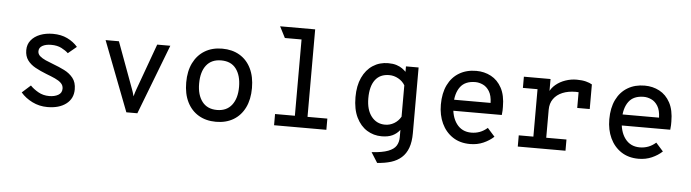

<svg xmlns="http://www.w3.org/2000/svg" viewBox="-53 -957 5034 1399"><g transform="rotate(5 2464.0 -257.0)"><path d="M307 12Q247.5 12 196.2 -13.5Q145 -39 112 -78L174.5 -134Q197 -110 232.8 -89.5Q268.5 -69 313 -69Q352.5 -69 379.2 -84.2Q406 -99.5 406 -131Q406 -155 389.2 -171.5Q372.5 -188 343.8 -201Q315 -214 279 -227.5Q234 -245 197.5 -265Q161 -285 139.5 -314.5Q118 -344 118 -388Q118 -430 142.2 -460.2Q166.5 -490.5 208.2 -506.8Q250 -523 302 -523Q362 -523 407.5 -501Q453 -479 483.5 -443.5L421.5 -392Q402 -410.5 371.2 -426.2Q340.5 -442 296.5 -442Q256.5 -442 231.8 -428Q207 -414 207 -387.5Q207 -367 223.2 -352.5Q239.5 -338 266 -326.2Q292.5 -314.5 323.5 -303Q365.5 -287.5 404.8 -268Q444 -248.5 469.5 -216.8Q495 -185 495 -133.5Q495 -66 444 -27Q393 12 307 12Z M884 0 687.5 -511H785L909.5 -173.5Q914 -162 918 -149.2Q922 -136.5 926 -120.5Q930 -136.5 934.2 -149.2Q938.5 -162 942.5 -173.5L1065 -511H1161L964.5 0Z M1540 12Q1467 12 1413 -20Q1359 -52 1329.2 -111.8Q1299.5 -171.5 1299.5 -255Q1299.5 -338 1329.2 -398Q1359 -458 1413 -490.5Q1467 -523 1540 -523Q1613.5 -523 1667.5 -491Q1721.5 -459 1751 -399Q1780.5 -339 1780.5 -255.5Q1780.5 -172.5 1751 -112.5Q1721.5 -52.5 1667.5 -20.2Q1613.5 12 1540 12ZM1540 -74.5Q1610.5 -74.5 1648.2 -123.2Q1686 -172 1686 -255.5Q1686 -339 1649.2 -388Q1612.5 -437 1540 -437Q1469 -437 1431.5 -389Q1394 -341 1394 -255Q1394 -172 1431.5 -123.2Q1469 -74.5 1540 -74.5Z M2109.5 0V-705L2202 -722V0ZM1964.5 0V-82H2347V0ZM1987.5 -640 1945.5 -722H2202L2183.5 -640Z M2736.5 208 2689.5 133.5Q2767.5 128.5 2809.8 112.2Q2852 96 2868.2 69.5Q2884.5 43 2884.5 7.5V-46.5Q2862.5 -18 2830.8 -3Q2799 12 2751.5 12Q2693 12 2644.5 -18Q2596 -48 2566.8 -107.5Q2537.5 -167 2537.5 -256Q2537.5 -339.5 2565.2 -399.2Q2593 -459 2642 -491Q2691 -523 2754.5 -523Q2789.5 -523 2815 -514.8Q2840.5 -506.5 2857.5 -494.2Q2874.5 -482 2884.5 -471V-511H2977V-31Q2977 33 2960.8 77.2Q2944.5 121.5 2913.2 149.2Q2882 177 2837.5 190.8Q2793 204.5 2736.5 208ZM2769.5 -74.5Q2804.5 -74.5 2835.2 -92.5Q2866 -110.5 2884.5 -143V-372.5Q2867 -402 2835.5 -419.5Q2804 -437 2769.5 -437Q2701.5 -437 2666.5 -390.2Q2631.5 -343.5 2631.5 -256Q2631.5 -171 2669.5 -122.8Q2707.5 -74.5 2769.5 -74.5Z M3398.5 12Q3324.5 12 3271.5 -23.2Q3218.5 -58.5 3190.2 -119Q3162 -179.5 3162 -256Q3162 -340 3191.2 -399.8Q3220.5 -459.5 3273.8 -491.2Q3327 -523 3398.5 -523Q3457.5 -523 3506.5 -497Q3555.5 -471 3584.8 -417Q3614 -363 3614 -278.5Q3614 -268 3613.8 -252.5Q3613.5 -237 3611 -219H3234V-299.5H3522Q3520.5 -353.5 3501.2 -384.5Q3482 -415.5 3454 -428.2Q3426 -441 3398.5 -441Q3323.5 -441 3288.5 -393.5Q3253.5 -346 3253.5 -265.5Q3253.5 -176.5 3292.5 -124Q3331.5 -71.5 3400.5 -71.5Q3432.5 -71.5 3461.8 -82.2Q3491 -93 3518 -116.5L3571.5 -56.5Q3540 -27 3495.8 -7.5Q3451.5 12 3398.5 12Z M3747 0V-82H3854V-429H3747V-511H3942V-397L3936 -411.5Q3950 -445 3980.2 -470.2Q4010.5 -495.5 4050.5 -509.2Q4090.5 -523 4133 -523Q4172 -523 4200.2 -515.8Q4228.5 -508.5 4245.5 -498V-318H4154V-470.5L4187 -428Q4173.5 -431.5 4160 -432.8Q4146.5 -434 4133 -434Q4078.5 -434 4036.8 -416.8Q3995 -399.5 3971.5 -366.5Q3948 -333.5 3948 -286.5V-82H4096V0Z M4630.5 12Q4556.5 12 4503.5 -23.2Q4450.5 -58.5 4422.2 -119Q4394 -179.5 4394 -256Q4394 -340 4423.2 -399.8Q4452.5 -459.5 4505.8 -491.2Q4559 -523 4630.5 -523Q4689.5 -523 4738.5 -497Q4787.5 -471 4816.8 -417Q4846 -363 4846 -278.5Q4846 -268 4845.8 -252.5Q4845.5 -237 4843 -219H4466V-299.5H4754Q4752.5 -353.5 4733.2 -384.5Q4714 -415.5 4686 -428.2Q4658 -441 4630.5 -441Q4555.5 -441 4520.5 -393.5Q4485.5 -346 4485.5 -265.5Q4485.5 -176.5 4524.5 -124Q4563.5 -71.5 4632.5 -71.5Q4664.5 -71.5 4693.8 -82.2Q4723 -93 4750 -116.5L4803.5 -56.5Q4772 -27 4727.8 -7.5Q4683.5 12 4630.5 12Z"/></g></svg>

Font: Overpass Mono Medium
Style: Regular
Weight: 500
Monospace: yes
Designer: Delve Withrington, Dave Bailey
Foundry: Delve Fonts LLC
Version: Version 4.000